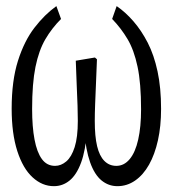

<svg xmlns="http://www.w3.org/2000/svg" viewBox="-20 -559 578 642"><path d="M160.2 63.5Q121.1 63.5 88.9 33.9Q56.6 4.4 37.8 -54Q19 -112.3 19 -195.8Q19 -289.1 40 -355.5Q61 -421.9 95.2 -466.3Q129.4 -510.7 168.5 -538.6L184.1 -495.6Q153.3 -464.8 131.6 -427.7Q109.9 -390.6 98.6 -335.2Q87.4 -279.8 87.4 -194.8Q87.4 -134.8 95.5 -92.3Q103.5 -49.8 120.1 -27.1Q136.7 -4.4 164.1 -4.4Q184.1 -4.4 201.7 -19.3Q219.2 -34.2 229.7 -67.1Q240.2 -100.1 240.2 -154.8Q240.2 -176.3 239.3 -205.3Q238.3 -234.4 236.6 -272.2Q234.9 -310.1 233.4 -356L297.4 -366.7L304.2 -360.8Q302.7 -319.8 301 -281.2Q299.3 -242.7 298.1 -210.4Q296.9 -178.2 296.9 -154.8Q296.9 -103 304.7 -70.3Q312.5 -37.6 328.9 -21Q345.2 -4.4 369.1 -4.4Q395 -4.4 413.8 -27.1Q432.6 -49.8 442.1 -92.3Q451.7 -134.8 451.7 -193.4Q451.7 -280.8 439.9 -336.2Q428.2 -391.6 406.5 -428.2Q384.8 -464.8 355 -495.6L370.1 -538.6Q399.4 -518.6 426 -488Q452.6 -457.5 473.9 -416.3Q495.1 -375 506.8 -320.3Q518.6 -265.6 518.6 -194.8Q518.6 -137.2 508.1 -89.8Q497.6 -42.5 478.3 -8.3Q459 25.9 431.9 44.7Q404.8 63.5 372.6 63.5Q342.8 63.5 319.3 44.2Q295.9 24.9 281.2 -16.6Q266.6 -58.1 261.7 -121.6H271Q266.1 -55.7 251 -14.9Q235.8 25.9 212.6 44.7Q189.5 63.5 160.2 63.5Z"/></svg>

Font: Scarab Serif
Style: Regular
Weight: 400
Designer: John Roberts
Foundry: Scarab
Version: 1.0